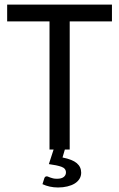

<svg xmlns="http://www.w3.org/2000/svg" viewBox="-20 -662 527 850"><path d="M475.6 -641.6V-567.4H288.6V0H267.1L256.8 35.2Q300.8 43.9 320.1 60.5Q339.4 77.1 339.4 102.5Q339.4 117.7 331.8 129.9Q324.2 142.1 310.8 150.4Q297.4 158.7 278.3 163.3Q259.3 168 236.8 168Q217.8 168 200.2 164.1Q182.6 160.2 168 153.3L176.3 127Q179.2 118.7 187 118.7Q189.9 118.7 193.6 120.4Q197.3 122.1 202.6 124Q208 126 215.1 127.7Q222.2 129.4 232.4 129.4Q252 129.4 262 121.6Q272 113.8 272 101.6Q272 83.5 252.2 76.4Q232.4 69.3 196.3 64.5L217.3 0H199.2V-567.4H11.7V-641.6Z"/></svg>

Font: Carlito
Style: Regular
Weight: 400
Designer: Lukasz Dziedzic
Foundry: tyPoland Lukasz Dziedzic
Version: Version 1.104